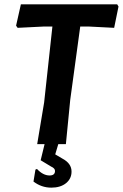

<svg xmlns="http://www.w3.org/2000/svg" viewBox="-20 -663 565 883"><path d="M248 0 234 47 268 67Q309 89 309 126Q309 159 283.5 179.5Q258 200 216 200Q171 200 134 172L143 117L150 114Q178 144 208 144Q233 144 233 123Q233 111 215 103L167 74L185 0H151L183 -192L221 -541H182L61 -535L54 -545L76 -643H519L525 -633L505 -535L388 -541H349L303 -204L283 0Z"/></svg>

Font: Alegreya Sans SC
Style: Bold Italic
Weight: 700
Italic angle: -7°
Designer: Juan Pablo del Peral
Foundry: Huerta Tipografica
Version: Version 2.007